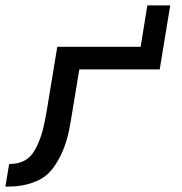

<svg xmlns="http://www.w3.org/2000/svg" viewBox="-55 -694 675 714"><path d="M-35 0 -21 -84Q-5 -84 11 -87.5Q27 -91 41.5 -100Q56 -109 66 -123Q76 -137 83 -152Q90 -167 95.5 -182.5Q101 -198 105 -214Q109 -230 112 -245.5Q115 -261 118 -277L158 -520H468L493 -674H578L539 -436H240L212 -267Q209 -248 205.5 -228Q202 -208 197 -188.5Q192 -169 185 -149.5Q178 -130 168.5 -111.5Q159 -93 147 -75.5Q135 -58 119 -44Q103 -30 83.5 -21.5Q64 -13 44 -8Q24 -3 4.5 -1.5Q-15 0 -35 0Z"/></svg>

Font: Iosevka Medium Extended
Style: Italic
Weight: 500
Width: 7
Italic angle: -9°
Monospace: yes
Designer: Belleve Invis
Foundry: Belleve Invis
Version: Version 32.5.0; ttfautohint (v1.8.4)